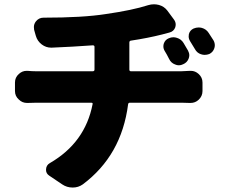

<svg xmlns="http://www.w3.org/2000/svg" viewBox="-20 -800 1040 882"><path d="M960.9 -614.3Q966.8 -603.5 966.8 -591.8Q966.8 -585.9 964.8 -579.1Q959 -560.5 941.4 -551.8Q930.7 -547.9 919.9 -547.9Q912.1 -547.9 903.3 -550.8Q884.8 -556.6 875 -575.2Q864.3 -593.8 853.5 -610.4Q846.7 -621.1 846.7 -632.8Q846.7 -637.7 847.7 -643.6Q852.5 -661.1 869.1 -668.9Q880.9 -673.8 892.6 -673.8Q899.4 -673.8 907.2 -671.9Q927.7 -666 938.5 -648.9Q949.2 -631.8 960.9 -614.3ZM736.3 -566.4Q730.5 -576.2 730.5 -586.9Q730.5 -593.8 732.4 -599.6Q738.3 -617.2 754.9 -624Q765.6 -628.9 776.4 -628.9Q784.2 -628.9 793 -626Q812.5 -620.1 823.2 -602.5Q834 -585 843.8 -567.4Q849.6 -556.6 849.6 -545.9Q849.6 -539.1 846.7 -531.2Q839.8 -512.7 821.3 -504.9Q811.5 -500 801.8 -500Q793 -500 784.2 -503.9Q765.6 -510.7 756.8 -529.3Q746.1 -550.8 736.3 -566.4ZM574.2 -480.5Q574.2 -472.7 581.1 -472.7H813.5Q825.2 -472.7 852.5 -474.6Q854.5 -474.6 856.4 -474.6Q877 -474.6 892.6 -460Q910.2 -444.3 910.2 -420.9V-381.8Q910.2 -358.4 892.6 -341.8Q877 -327.1 855.5 -327.1Q853.5 -327.1 852.5 -327.1Q832 -328.1 816.4 -328.1H576.2Q569.3 -328.1 568.4 -320.3Q538.1 -85.9 360.4 46.9Q339.8 61.5 314.5 61.5Q313.5 61.5 313.5 61.5Q287.1 61.5 265.6 46.9L206.1 6.8Q191.4 -2.9 191.4 -19.5Q191.4 -41 209 -50.8Q371.1 -144.5 405.3 -321.3Q407.2 -328.1 399.4 -328.1H144.5Q127.9 -328.1 106.4 -327.1Q105.5 -327.1 104.5 -327.1Q82 -327.1 66.4 -342.8Q48.8 -358.4 48.8 -381.8V-420.9Q48.8 -444.3 66.4 -460Q82 -474.6 102.5 -474.6Q104.5 -474.6 106.4 -474.6Q127 -472.7 143.6 -472.7H406.2Q414.1 -472.7 414.1 -480.5V-585Q414.1 -591.8 406.2 -591.8Q313.5 -585 217.8 -581.1Q216.8 -581.1 214.8 -581.1Q191.4 -581.1 171.9 -595.7Q151.4 -611.3 144.5 -635.7L136.7 -663.1Q135.7 -669.9 135.7 -675.8Q135.7 -689.5 144.5 -701.2Q158.2 -718.8 179.7 -718.8Q360.4 -718.8 465.8 -735.4Q587.9 -752.9 661.1 -776.4Q673.8 -780.3 687.5 -780.3Q698.2 -780.3 710 -777.3Q734.4 -770.5 749 -751L779.3 -710Q787.1 -699.2 787.1 -687.5Q787.1 -681.6 785.2 -674.8Q778.3 -655.3 757.8 -650.4Q734.4 -644.5 724.6 -641.6Q659.2 -625 581.1 -613.3Q574.2 -612.3 574.2 -604.5Z"/></svg>

Font: Gen Jyuu Gothic Heavy
Style: Bold
Weight: 900
Designer: [Source Han Sans]
Ryoko NISHIZUKA  (kana & ideographs); Paul D. Hunt (Latin, Greek & Cyrillic); Wenlong ZHANG  (bopomofo
Version: Version 1.002.20150607